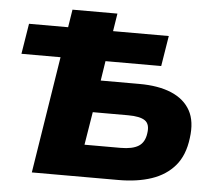

<svg xmlns="http://www.w3.org/2000/svg" viewBox="-51 -761 926 817"><g transform="rotate(5 412.0 -352.5)"><path d="M114 0 193 -499H26L47 -629H214L226 -705H418L406 -629H644L623 -499H385L372 -415H537Q619 -415 674.5 -391.5Q730 -368 755.5 -322Q781 -276 771 -204Q762 -130 724 -85.5Q686 -41 625 -20.5Q564 0 484 0ZM327 -137H481Q532 -137 558 -153.5Q584 -170 589 -209Q595 -248 573.5 -263Q552 -278 501 -278H350Z"/></g></svg>

Font: Nunito Sans 7pt Black
Style: Italic
Weight: 900
Italic angle: -9°
Version: Version 3.101;gftools[0.9.27]